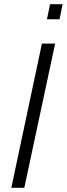

<svg xmlns="http://www.w3.org/2000/svg" viewBox="-20 -896 319 916"><path d="M34 0 180 -688H243L96 0ZM204 -804 219 -876H279L264 -804Z"/></svg>

Font: Saira SemiCondensed Light
Style: Italic
Weight: 300
Width: 4
Italic angle: -12°
Designer: Hector Gatti with collaboration of the Omnibus-Type team
Foundry: Omnibus-Type
Version: Version 1.101